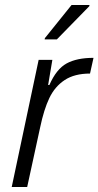

<svg xmlns="http://www.w3.org/2000/svg" viewBox="-20 -750 395 770"><path d="M135 -510H190L173 -409H178Q206 -473 247 -495.5Q288 -518 355 -518L341 -455Q279 -455 239.5 -429Q200 -403 178 -357Q156 -311 141 -239L89 0H27ZM159 -592 160 -597 267 -730H339L338 -725L208 -592Z"/></svg>

Font: Saira Semi Condensed Light
Style: Italic
Weight: 300
Width: 4
Italic angle: -12°
Designer: Hector Gatti with collaboration of the Omnibus-Type team
Foundry: Omnibus-Type
Version: Version 1.001; ttfautohint (v1.8)